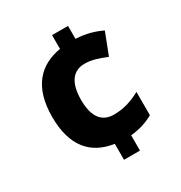

<svg xmlns="http://www.w3.org/2000/svg" viewBox="-172 -913 922 979"><g transform="rotate(-30 289.0 -423.0)"><path d="M369 -714V-790H275V-709C151 -688 67 -606 67 -428C67 -255 145 -169 275 -150V-56H369V-146C421 -151 462 -164 503 -187V-324C452 -297 405 -281 346 -281C279 -281 238 -326 238 -429C238 -531 277 -581 345 -581C386 -581 424 -568 471 -549L520 -676C479 -696 430 -711 369 -714Z"/></g></svg>

Font: Noto Sans Malayalam UI ExtraBold
Style: Regular
Weight: 800
Designer: Jelle Bosma - Monotype Design Team
Foundry: Monotype Imaging Inc.
Version: Version 2.104